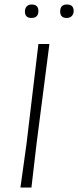

<svg xmlns="http://www.w3.org/2000/svg" viewBox="-20 -835 348 855"><path d="M121 -815Q151 -815 151 -786Q151 -755 120 -755Q91 -755 91 -784Q91 -798 99 -806.5Q107 -815 121 -815ZM308 -786Q308 -772 299.5 -763.5Q291 -755 277 -755Q248 -755 248 -784Q248 -815 278 -815Q308 -815 308 -786ZM200 -639 143 -197 120 0H71L98 -194L151 -639Z"/></svg>

Font: Alegreya Sans Light
Style: Italic
Weight: 300
Italic angle: -7°
Designer: Juan Pablo del Peral
Foundry: Huerta Tipografica
Version: Version 2.007